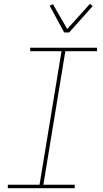

<svg xmlns="http://www.w3.org/2000/svg" viewBox="-20 -985 540 1005"><path d="M371 0H21V-18H187L302 -717H138V-735H488V-717H322L207 -18H371ZM316 -815 240 -955 257 -963 332 -833 451 -965 465 -953 342 -815Z"/></svg>

Font: Iosevka Thin
Style: Italic
Weight: 100
Italic angle: -9°
Monospace: yes
Designer: Belleve Invis
Foundry: Belleve Invis
Version: Version 32.5.0; ttfautohint (v1.8.4)